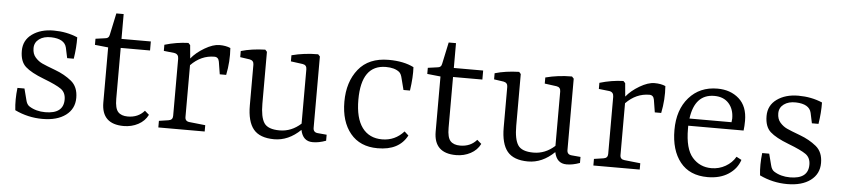

<svg xmlns="http://www.w3.org/2000/svg" viewBox="-38 -730 4091 933"><g transform="rotate(5 2008.0 -263.0)"><path d="M195.3 -25.9Q284.2 -25.9 284.2 -95.2Q284.2 -129.4 260.5 -146.2Q236.8 -163.1 174.3 -187Q111.8 -210.9 84 -236.1Q56.2 -261.2 56.2 -313.2Q56.2 -365.2 97.7 -395Q139.2 -424.8 202.1 -424.8Q265.1 -424.8 318.8 -401.9Q319.8 -352.1 311 -296.9H278.8L268.1 -347.2Q258.3 -389.2 192.9 -391.1Q156.7 -392.1 134.3 -375.5Q111.8 -358.9 111.8 -331.1Q111.8 -303.2 127 -286.1Q142.1 -269 160.9 -260.3Q179.7 -251.5 225.8 -234.4Q272 -217.3 305.9 -189.7Q339.8 -162.1 339.8 -108.4Q339.8 -54.7 297.9 -23.4Q255.9 7.8 184.8 7.8Q113.8 7.8 49.8 -22.9Q43.9 -73.7 50.8 -131.8H85L99.1 -77.1Q104 -55.2 117.2 -46.9Q150.4 -25.9 195.3 -25.9Z M472.7 -97.2V-366.2L407.7 -373V-402.8L453.6 -409.2Q472.7 -410.2 475.6 -429.2L498 -534.2H533.7V-413.1H676.8V-369.1H533.7V-121.1Q533.7 -74.2 549.3 -57.1Q564.9 -40 596.7 -40Q647.5 -40 677.7 -75.2L698.7 -57.1Q683.6 -26.4 651.6 -9.3Q619.6 7.8 581.1 7.8Q472.7 7.8 472.7 -97.2Z M1064.5 -415Q1069.3 -350.1 1055.7 -283.2H1024.4L1014.6 -344.2Q1010.7 -366.2 991.2 -366.2Q926.3 -366.2 876.5 -314.9V-62Q876.5 -41 898.4 -39.1L975.6 -30.8V0H749.5V-32.2L795.4 -39.1Q816.4 -42 816.4 -62V-340.8Q816.4 -363.8 795.4 -367.2L743.7 -373V-402.8Q800.8 -419.9 859.4 -421.9L868.7 -412.1L874.5 -347.2Q898.4 -377 939 -400.9Q979.5 -424.8 1011 -424.8Q1042.5 -424.8 1064.5 -415Z M1183.1 -146V-344.2Q1183.1 -364.3 1163.1 -368.2L1116.2 -375V-404.8Q1167 -419.9 1234.4 -421.9L1243.2 -412.1V-159.2Q1243.2 -94.2 1261.7 -65.7Q1280.3 -37.1 1337.6 -37.1Q1395 -37.1 1441.4 -79.1V-344.2Q1441.4 -365.2 1421.4 -368.2L1363.3 -376V-405.8Q1424.3 -421.9 1492.2 -421.9L1501.5 -412.1V-64Q1501.5 -42 1523.4 -40L1567.4 -36.1V-6.8Q1532.2 6.3 1502.4 5.9Q1454.6 5.9 1443.4 -48.8Q1384.3 8.3 1314.5 8.1Q1244.6 7.8 1213.9 -29.5Q1183.1 -66.9 1183.1 -146Z M1836.4 -424.8Q1909.7 -424.8 1959 -399.9Q1961.9 -353 1952.1 -285.2H1920.4L1906.2 -340.8Q1901.4 -362.8 1891.1 -371.1Q1868.2 -389.2 1826.2 -389.2Q1706.1 -389.2 1706.1 -219.2Q1706.1 -129.4 1740.2 -83.3Q1774.4 -37.1 1837.4 -37.1Q1900.4 -37.1 1943.4 -85L1963.4 -66.9Q1924.3 8.3 1819.3 7.8Q1733.4 7.8 1686.3 -49.6Q1639.2 -106.9 1639.2 -203.6Q1639.2 -300.3 1689.2 -362.5Q1739.3 -424.8 1836.4 -424.8Z M2093.8 -97.2V-366.2L2028.8 -373V-402.8L2074.7 -409.2Q2093.8 -410.2 2096.7 -429.2L2119.1 -534.2H2154.8V-413.1H2297.9V-369.1H2154.8V-121.1Q2154.8 -74.2 2170.4 -57.1Q2186 -40 2217.8 -40Q2268.6 -40 2298.8 -75.2L2319.8 -57.1Q2304.7 -26.4 2272.7 -9.3Q2240.7 7.8 2202.1 7.8Q2093.8 7.8 2093.8 -97.2Z M2421.4 -146V-344.2Q2421.4 -364.3 2401.4 -368.2L2354.5 -375V-404.8Q2405.3 -419.9 2472.7 -421.9L2481.4 -412.1V-159.2Q2481.4 -94.2 2500 -65.7Q2518.6 -37.1 2575.9 -37.1Q2633.3 -37.1 2679.7 -79.1V-344.2Q2679.7 -365.2 2659.7 -368.2L2601.6 -376V-405.8Q2662.6 -421.9 2730.5 -421.9L2739.7 -412.1V-64Q2739.7 -42 2761.7 -40L2805.7 -36.1V-6.8Q2770.5 6.3 2740.7 5.9Q2692.9 5.9 2681.6 -48.8Q2622.6 8.3 2552.7 8.1Q2482.9 7.8 2452.1 -29.5Q2421.4 -66.9 2421.4 -146Z M3186.5 -415Q3191.4 -350.1 3177.7 -283.2H3146.5L3136.7 -344.2Q3132.8 -366.2 3113.3 -366.2Q3048.3 -366.2 2998.5 -314.9V-62Q2998.5 -41 3020.5 -39.1L3097.7 -30.8V0H2871.6V-32.2L2917.5 -39.1Q2938.5 -42 2938.5 -62V-340.8Q2938.5 -363.8 2917.5 -367.2L2865.7 -373V-402.8Q2922.9 -419.9 2981.4 -421.9L2990.7 -412.1L2996.6 -347.2Q3020.5 -377 3061 -400.9Q3101.6 -424.8 3133.1 -424.8Q3164.6 -424.8 3186.5 -415Z M3428.2 -388.2Q3333 -388.2 3316.9 -268.1H3522Q3523.9 -282.2 3523.9 -286.1Q3523.9 -332 3498.5 -360.1Q3473.1 -388.2 3428.2 -388.2ZM3439.9 -424.8Q3503.9 -424.8 3545.4 -387.9Q3586.9 -351.1 3586.9 -280.8Q3586.9 -254.9 3584 -232.9H3314V-217.8Q3314 -120.6 3350.6 -78.9Q3387.2 -37.1 3443.8 -37.1Q3481 -37.1 3512.5 -55.2Q3543.9 -73.2 3561 -103L3585.9 -89.8Q3571.8 -45.9 3530.5 -19Q3489.3 7.8 3429.2 7.8Q3341.3 7.8 3295.2 -50Q3249 -107.9 3249 -206.5Q3249 -305.2 3301.5 -365Q3354 -424.8 3439.9 -424.8Z M3828.1 -25.9Q3917 -25.9 3917 -95.2Q3917 -129.4 3893.3 -146.2Q3869.6 -163.1 3807.1 -187Q3744.6 -210.9 3716.8 -236.1Q3689 -261.2 3689 -313.2Q3689 -365.2 3730.5 -395Q3772 -424.8 3835 -424.8Q3897.9 -424.8 3951.7 -401.9Q3952.6 -352.1 3943.8 -296.9H3911.6L3900.9 -347.2Q3891.1 -389.2 3825.7 -391.1Q3789.6 -392.1 3767.1 -375.5Q3744.6 -358.9 3744.6 -331.1Q3744.6 -303.2 3759.8 -286.1Q3774.9 -269 3793.7 -260.3Q3812.5 -251.5 3858.6 -234.4Q3904.8 -217.3 3938.7 -189.7Q3972.7 -162.1 3972.7 -108.4Q3972.7 -54.7 3930.7 -23.4Q3888.7 7.8 3817.6 7.8Q3746.6 7.8 3682.6 -22.9Q3676.8 -73.7 3683.6 -131.8H3717.8L3731.9 -77.1Q3736.8 -55.2 3750 -46.9Q3783.2 -25.9 3828.1 -25.9Z"/></g></svg>

Font: Yrsa-Light
Style: Regular
Weight: 300
Designer: Anna Giedrys (Yrsa+Rasa design), David Brezina (Yrsa art-direction, Rasa art-direction, design)
Foundry: Rosetta Type Foundry
Version: Version 1.001;PS 1.1;hotconv 1.0.88;makeotf.lib2.5.647800